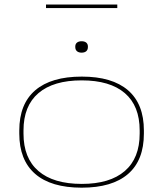

<svg xmlns="http://www.w3.org/2000/svg" viewBox="-20 -834 736 866"><path d="M187.5 -797.5V-813.5H509V-797.5ZM348.5 12.5Q210 12.5 138.5 -49.8Q67 -112 67 -231.5V-245.5Q67 -365 139 -426.8Q211 -488.5 349 -488.5Q486 -488.5 557.5 -426.8Q629 -365 629 -245.5V-231.5Q629 -111 557.5 -49.2Q486 12.5 348.5 12.5ZM349 -4.5Q475.5 -4.5 542.8 -62.5Q610 -120.5 610 -231.5V-245.5Q610 -356.5 543 -414Q476 -471.5 348.5 -471.5Q221 -471.5 153.5 -414Q86 -356.5 86 -245.5V-231.5Q86 -120.5 153.5 -62.5Q221 -4.5 349 -4.5ZM348 -596.5Q335 -596.5 327.2 -603Q319.5 -609.5 319.5 -622V-624Q319.5 -635.5 327.2 -641.8Q335 -648 348 -648Q361.5 -648 369 -641.8Q376.5 -635.5 376.5 -624V-622Q376.5 -609.5 369 -603Q361.5 -596.5 348 -596.5Z"/></svg>

Font: Anek Latin Expanded Thin
Style: Regular
Weight: 250
Width: 7
Designer: Yesha Goshar
Foundry: Ek Type
Version: Version 1.003